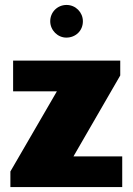

<svg xmlns="http://www.w3.org/2000/svg" viewBox="-20 -756 538 776"><path d="M249 -736C212 -736 183 -707 183 -670C183 -634 213 -604 248 -604C285 -604 315 -631 315 -670C315 -706 286 -736 249 -736ZM466 -511H33V-387H210L22 -63V0H474V-124H277L466 -451Z"/></svg>

Font: Chivo Light
Style: Bold
Weight: 900
Designer: Hector Gatti
Foundry: Omnibus-Type
Version: Version 1.003;PS 001.003;hotconv 1.0.70;makeotf.lib2.5.58329